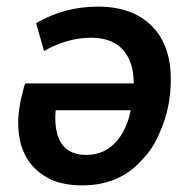

<svg xmlns="http://www.w3.org/2000/svg" viewBox="-20 -550 571 580"><path d="M228 10Q341 10 409 -67Q444 -103 463 -151Q496 -224 496 -310Q496 -415 437.5 -472.5Q379 -530 276 -530Q174 -530 89 -480L113 -396Q184 -436 255 -436Q319 -436 351.5 -399.5Q384 -363 384 -298H56Q52 -288 50 -277Q35 -224 35 -179Q35 -55 135 -7Q175 10 228 10ZM241 -82Q147 -82 147 -195L148 -217H375Q356 -125 293 -93Q269 -82 241 -82Z"/></svg>

Font: Brisa Sans Medium
Style: Italic
Weight: 600
Italic angle: -8°
Designer: Dalton Maag Ltd
Foundry: Dalton Maag Ltd
Version: Version 1.101;July 10, 2019;FontCreator 11.5.0.2425 64-bit